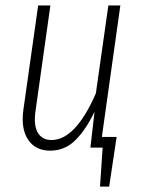

<svg xmlns="http://www.w3.org/2000/svg" viewBox="-20 -542 518 705"><path d="M421.9 -522 354 -39.1H408.2L380.9 143.1H347.2L356.9 0H312L327.1 -131.8Q295.4 -65.4 256.6 -27.1Q217.8 11.2 164.1 11.2Q109.9 11.2 83 -29.3Q56.2 -69.8 65.9 -139.2L120.1 -522H165L110.8 -137.2Q102.5 -83.5 118.4 -55.7Q134.3 -27.8 168.9 -27.8Q257.3 -27.8 332 -199.2L377.9 -522Z"/></svg>

Font: Fira Sans Compressed ExtraLight
Style: Italic
Weight: 250
Width: 3
Italic angle: -8°
Designer: Carrois Corporate & Edenspiekermann AG
Foundry: Carrois Corporate GbR & Edenspiekermann AG
Version: Version 4.203;PS 004.203;hotconv 1.0.88;makeotf.lib2.5.64775